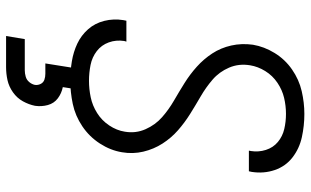

<svg xmlns="http://www.w3.org/2000/svg" viewBox="-210 -572 997 616"><g transform="rotate(90 288.0 -264.5)"><path d="M239 8Q276 8 314 0Q352 -8 385.5 -30.5Q419 -53 441 -87Q463 -121 469 -158Q475 -193 467 -226.5Q459 -260 441 -288Q423 -316 398.5 -337.5Q374 -359 346 -376.5Q318 -394 289.5 -410.5Q261 -427 236 -448.5Q211 -470 197.5 -501.5Q184 -533 190 -569Q194 -594 208.5 -617.5Q223 -641 246 -656.5Q269 -672 294.5 -678Q320 -684 346 -684Q371 -684 394.5 -678.5Q418 -673 436 -658Q454 -643 461.5 -619.5Q469 -596 465 -571Q464 -568 464 -565H530Q531 -570 532 -574Q538 -613 526 -648Q514 -683 485.5 -705Q457 -727 420.5 -735Q384 -743 346 -743Q310 -743 273 -734.5Q236 -726 203.5 -703.5Q171 -681 150.5 -647.5Q130 -614 124 -578Q119 -542 126.5 -508.5Q134 -475 152 -447.5Q170 -420 194.5 -398Q219 -376 247 -358.5Q275 -341 303.5 -324.5Q332 -308 356.5 -286.5Q381 -265 395 -233.5Q409 -202 403 -167Q399 -141 383 -117Q367 -93 343 -78Q319 -63 292.5 -57.5Q266 -52 240 -52Q214 -52 189 -57Q164 -62 144.5 -77Q125 -92 116.5 -115.5Q108 -139 112 -165Q113 -169 114 -172H47Q46 -167 45 -162Q40 -131 47.5 -101Q55 -71 74.5 -49Q94 -27 120.5 -14.5Q147 -2 177.5 3Q208 8 239 8ZM96 214H196Q217 214 237.5 209.5Q258 205 276.5 192Q295 179 305.5 160Q316 141 320 121Q323 100 317.5 80Q312 60 296 48Q280 36 260 32L265 0H198L184 88H217Q227 88 236 91Q245 94 249.5 102.5Q254 111 253 121Q251 131 244 139.5Q237 148 226.5 151Q216 154 206 154H106Z"/></g></svg>

Font: Iosevka Sparkle Light
Style: Italic
Weight: 300
Italic angle: -9°
Designer: Belleve Invis
Foundry: Belleve Invis
Version: Version 4.5.0; ttfautohint (v1.8.3)